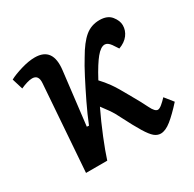

<svg xmlns="http://www.w3.org/2000/svg" viewBox="-124 -654 807 799"><g transform="rotate(-30 279.5 -254.5)"><path d="M179 -165 189 -164Q207 -209 230.5 -257.5Q254 -306 276.5 -349.5Q299 -393 316 -420Q347 -474 376.5 -498.5Q406 -523 446 -523Q484 -523 502 -500.5Q520 -478 520 -456Q520 -431 504.5 -410.5Q489 -390 459 -379L441 -406Q428 -424 414 -424Q395 -424 372 -396Q362 -384 348 -362Q334 -340 317 -308Q336 -288 353 -264.5Q370 -241 397 -192Q428 -138 442.5 -108Q457 -78 471 -78Q479 -78 491.5 -88.5Q504 -99 516 -112L548 -72Q511 -31 483 -8.5Q455 14 432 14Q416 14 402 2.5Q388 -9 369 -40Q350 -71 320 -130Q308 -155 294.5 -174Q281 -193 268 -210Q241 -154 217.5 -96Q194 -38 182 0H80L110 -414Q113 -453 82 -453Q71 -453 56 -448.5Q41 -444 26 -437L10 -489Q32 -501 69 -512Q106 -523 135 -523Q222 -523 209 -418Z"/></g></svg>

Font: Literata 12pt Medium
Style: Italic
Weight: 500
Italic angle: -2°
Designer: Latin by Veronika Burian and Jose Scaglione. Greek by Irene Vlachou. Cyrillic by Vera Evstafieva
Foundry: TypeTogether
Version: Version 3.002